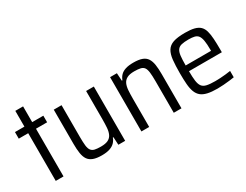

<svg xmlns="http://www.w3.org/2000/svg" viewBox="-69 -1106 2000 1562"><g transform="rotate(-30 931.0 -325.0)"><path d="M112.4 0V-448.1H23.7V-510H112.4V-658H185.4V-510H290.1V-448.1H185.4V0Z M542.3 8Q493.1 8 462.2 -3.8Q431.4 -15.6 415.5 -39.4Q399.6 -63.3 393.9 -100.7Q388.1 -138.2 388.1 -188.9V-510H461.2V-213.5Q461.2 -161.2 464.8 -129.9Q468.5 -98.6 480.5 -83.1Q492.5 -67.5 514 -62.6Q535.6 -57.7 571.5 -57.7Q614.3 -57.7 638.8 -69.8Q663.3 -81.9 674.9 -105.9Q686.5 -129.9 689.3 -165.2Q692 -200.5 692 -246V-510H764.5V0H700.6L696.6 -73.4H690.9Q682.3 -48.4 664.2 -30Q646.1 -11.7 616.6 -1.8Q587 8 542.3 8Z M917.1 0V-510H981.1L985.6 -437.6H991.3Q1000.9 -463.2 1018.2 -481Q1035.5 -498.8 1065.1 -508.4Q1094.6 -518 1139.4 -518Q1189.6 -518 1220.2 -506.7Q1250.8 -495.4 1266.4 -471.3Q1282.1 -447.3 1287.8 -410.1Q1293.5 -372.9 1293.5 -321.1V0H1221V-296.5Q1221 -348.7 1217.1 -379.8Q1213.2 -410.8 1202 -426.7Q1190.7 -442.5 1168.4 -447.7Q1146 -452.9 1110.2 -452.9Q1066.2 -452.9 1041.8 -439.7Q1017.3 -426.5 1006.2 -402.2Q995.2 -377.9 992.7 -343.1Q990.2 -308.3 990.2 -264.5V0Z M1628.2 8Q1572.8 8 1535.9 -0.6Q1498.9 -9.2 1476.8 -27.8Q1454.8 -46.3 1443.3 -76.6Q1431.8 -106.9 1428.3 -151.1Q1424.8 -195.3 1424.8 -254Q1424.8 -326.8 1430.2 -377.3Q1435.5 -427.8 1454.8 -459.4Q1474.2 -490.9 1514.2 -504.5Q1554.3 -518 1624.7 -518Q1677.5 -518 1710.9 -509.4Q1744.3 -500.8 1763.7 -482Q1783 -463.1 1791.7 -432.1Q1800.5 -401 1803.2 -356.8Q1806 -312.7 1806 -255.5V-231H1497.3Q1497.3 -176.4 1501.8 -141.2Q1506.3 -106.1 1520.1 -86.8Q1534 -67.5 1563.5 -60.7Q1592.9 -53.9 1643 -53.9Q1665.3 -53.9 1690.4 -55.3Q1715.4 -56.8 1740.9 -59.5Q1766.3 -62.3 1788 -65.7V-6.1Q1769.9 -3.1 1743.1 0.2Q1716.3 3.5 1686.2 5.7Q1656.2 8 1628.2 8ZM1735.7 -266.3V-294.4Q1735.7 -349.1 1730 -381.4Q1724.4 -413.7 1711.9 -430Q1699.4 -446.3 1677.3 -451.5Q1655.2 -456.7 1622.3 -456.7Q1580.7 -456.7 1556 -450.5Q1531.3 -444.4 1518.3 -426.2Q1505.3 -408 1501.3 -374.1Q1497.3 -340.2 1497.3 -284.8H1754.7Z"/></g></svg>

Font: Saira Thin SemiCondensed
Style: Regular
Weight: 100
Width: 4
Version: Version 1.101